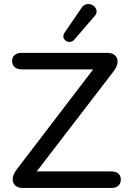

<svg xmlns="http://www.w3.org/2000/svg" viewBox="-20 -932 634 952"><path d="M43 -43Q43 -66 63 -92L442 -588H88Q66 -588 53 -599Q40 -610 40 -630Q40 -649 53 -659.5Q66 -670 88 -670H513Q536 -670 549.5 -658Q563 -646 563 -627Q563 -604 543 -578L162 -82H532Q554 -82 566.5 -71.5Q579 -61 579 -41Q579 -22 566.5 -11Q554 0 532 0H92Q69 0 56 -12Q43 -24 43 -43ZM324 -724Q312 -724 303 -732.5Q294 -741 294 -752Q294 -760 299 -768L385 -894Q397 -912 418 -912Q434 -912 446.5 -901Q459 -890 459 -875Q459 -863 449 -852L348 -735Q338 -724 324 -724Z"/></svg>

Font: SN Pro
Style: Regular
Weight: 400
Designer: Tobias Whetton
Foundry: Supernotes
Version: Version 1.003